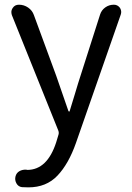

<svg xmlns="http://www.w3.org/2000/svg" viewBox="-20 -560 561 816"><path d="M100.6 236.3Q85.9 236.3 73.2 235.4Q57.6 233.4 49.8 219.2Q42 205.1 45.9 189.5Q49.8 174.8 62.5 167.5Q75.2 160.2 91.8 161.1Q93.8 162.1 95.7 162.1Q180.7 162.1 218.8 44.9L228.5 12.7Q231.4 3.9 227.5 -5.9L30.3 -496.1Q28.3 -502.9 28.3 -508.8Q28.3 -517.6 34.2 -526.4Q43 -540 60.5 -540Q82 -540 99.6 -527.8Q117.2 -515.6 124 -496.1L218.8 -238.3Q256.8 -127 270.5 -88.9Q271.5 -85.9 273.9 -85.9Q276.4 -85.9 276.4 -88.9Q282.2 -106.4 297.9 -159.2Q313.5 -211.9 322.3 -238.3L405.3 -498Q411.1 -516.6 427.2 -528.3Q443.4 -540 463.9 -540Q479.5 -540 489.3 -527.3Q495.1 -518.6 495.1 -508.8Q495.1 -503.9 493.2 -498L302.7 47.9Q271.5 136.7 224.1 186.5Q176.8 236.3 100.6 236.3Z"/></svg>

Font: Gen Jyuu GothicX Regular
Style: Regular
Weight: 400
Designer: [Source Han Sans]
Ryoko NISHIZUKA  (kana & ideographs); Paul D. Hunt (Latin, Greek & Cyrillic); Wenlong ZHANG  (bopomofo
Version: Version 1.002.20150607